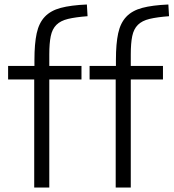

<svg xmlns="http://www.w3.org/2000/svg" viewBox="-20 -833 771 853"><path d="M132 -480H16V-540H133V-567Q133 -639 143 -685Q153 -731 179 -758.5Q205 -786 250 -798Q295 -810 366 -813L369 -761Q316 -757 282.5 -749Q249 -741 230.5 -722.5Q212 -704 205.5 -672.5Q199 -641 199 -591V-540H342V-480H199V0H132ZM494 -480H378V-540H495V-567Q495 -639 505 -685Q515 -731 541 -758.5Q567 -786 612 -798Q657 -810 728 -813L731 -761Q678 -757 644.5 -749Q611 -741 592.5 -722.5Q574 -704 567.5 -672.5Q561 -641 561 -591V-540H704V-480H561V0H494Z"/></svg>

Font: Encode Sans Normal
Style: Light
Weight: 300
Designer: Pablo Impallari, Andres Torresi
Foundry: Pablo Impallari, Andres Torresi
Version: Version 1.000; ttfautohint (v1.00) -l 8 -r 50 -G 200 -x 14 -